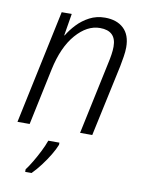

<svg xmlns="http://www.w3.org/2000/svg" viewBox="-86 -604 670 885"><g transform="rotate(10 249.5 -161.0)"><path d="M19 0 132 -533H179L162 -430H164Q180 -457 204.5 -483Q229 -509 261.5 -526Q294 -543 334 -543Q389 -543 421 -513Q453 -483 453 -425Q453 -405 449 -380.5Q445 -356 441 -335L369 0H312L384 -339Q389 -361 392 -381Q395 -401 395 -418Q395 -492 319 -492Q259 -492 207 -432.5Q155 -373 132 -265L76 0ZM94 209Q107 192 122.5 166Q138 140 152 112Q166 84 174 61H226V71Q218 92 201.5 119.5Q185 147 164.5 174Q144 201 124 221H94Z"/></g></svg>

Font: Noto Sans SemiCondensed Light
Style: Italic
Weight: 300
Width: 4
Italic angle: -12°
Designer: Monotype Design Team
Foundry: Monotype Imaging Inc.
Version: Version 2.013; ttfautohint (v1.8.4.7-5d5b)